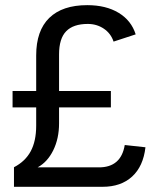

<svg xmlns="http://www.w3.org/2000/svg" viewBox="-20 -718 596 738"><path d="M539.1 -151.9 459.5 -160.6C450 -103.4 417 -74.7 360.4 -74.7H124.5C149.6 -88.1 169.6 -109.9 184.6 -140.1C199.5 -170.4 207 -204.9 207 -243.7V-305.2H406.2V-368.2H207V-508.8C207 -549.5 216.1 -579.2 234.4 -597.9C252.6 -616.6 280.3 -626 317.4 -626C340.5 -626 361.1 -619.9 379.2 -607.7C397.2 -595.5 409.7 -578.9 416.5 -558.1L501.5 -585.9C490.4 -621.4 468.6 -649 436 -668.7C403.5 -688.4 363.3 -698.2 315.4 -698.2C251.6 -698.2 203 -681.9 169.4 -649.2C135.9 -616.5 119.1 -568.4 119.1 -504.9V-368.2H28.3V-305.2H119.1V-234.9C119.1 -195.5 112.1 -162.8 98.1 -136.7C84.1 -110.7 62.7 -90.2 33.7 -75.2V0H374.5C421.4 0 459.1 -13.1 487.8 -39.3C516.4 -65.5 533.5 -103 539.1 -151.9Z"/></svg>

Font: Arimo
Style: Regular
Weight: 400
Designer: Steve Matteson
Foundry: Monotype Imaging Inc.
Version: Version 1.32